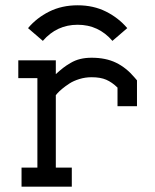

<svg xmlns="http://www.w3.org/2000/svg" viewBox="-20 -702 584 722"><path d="M458.5 -596.2Q425.8 -634.8 378.7 -658.4Q331.5 -682.1 272 -682.1Q212.4 -682.1 165 -658.4Q117.7 -634.8 85.4 -596.2L141.1 -548.3Q193.4 -608.9 272 -608.9Q350.6 -608.9 402.8 -548.3ZM189.9 -71.8H250V0H61V-71.8H120.6V-408.2H48.8V-475.1H189.9V-423.3Q207.5 -439 217.8 -447Q228 -455.1 245.4 -465.3Q262.7 -475.6 282 -480.2Q301.3 -484.9 324.7 -484.9Q377.9 -484.9 416.5 -466.1Q455.1 -447.3 486.3 -410.2L495.1 -399.9V-302.7H421.9V-372.6Q401.4 -392.6 379.6 -402.1Q357.9 -411.6 324.2 -411.6Q300.8 -411.6 278.6 -404.8Q256.3 -397.9 241 -387.9Q225.6 -377.9 213.6 -367.9Q201.7 -357.9 195.8 -351.1L189.9 -344.2Z"/></svg>

Font: Eligible
Style: Regular
Weight: 500
Version: Version 1.1